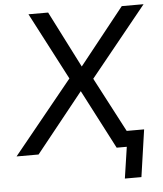

<svg xmlns="http://www.w3.org/2000/svg" viewBox="-85 -770 832 982"><g transform="rotate(-5 331.5 -279.0)"><path d="M516 161 540 0H495L507 -81H636L601 161ZM-26 0 292 -391 291 -349 98 -719H199L351 -420H339L577 -719H689L386 -345L385 -389L589 0H488L324 -316H340L87 0Z"/></g></svg>

Font: Nunitoga
Style: Medium Italic
Weight: 500
Italic angle: -9°
Designer: Vernon Adams
Foundry: Vernon Adams
Version: Version 1.0